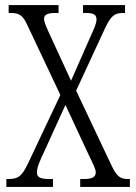

<svg xmlns="http://www.w3.org/2000/svg" viewBox="-20 -734 536 754"><path d="M5 0H188V-31H172C135 -31 125 -40 125 -57C125 -75 134 -98 157 -146L237 -322L325 -133C348 -85 356 -70 356 -57C356 -40 344 -31 310 -31H295V0H490V-31H482C454 -31 439 -40 419 -82L279 -378L392 -622C416 -673 430 -683 464 -683H471V-714H306V-683H318C348 -683 359 -676 359 -658C359 -641 349 -621 337 -594L259 -417L177 -595C165 -621 153 -647 153 -659C153 -673 160 -683 196 -683H210V-714H14V-683H22C57 -683 70 -674 89 -632L217 -361L89 -90C65 -41 52 -31 11 -31H5Z"/></svg>

Font: Noto Serif Tamil ExtraCondensed Light
Style: Italic
Weight: 300
Width: 2
Italic angle: -12°
Designer: Indian Type Foundry, Tom Grace, and the Monotype Design Team
Foundry: Monotype Imaging Inc.
Version: Version 2.003